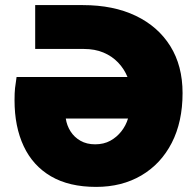

<svg xmlns="http://www.w3.org/2000/svg" viewBox="-20 -720 742 753"><path d="M357 13Q251 13 180 -28.5Q109 -70 73 -146.5Q37 -223 37 -327Q37 -356 39 -374.5Q41 -393 45 -418H480Q467 -450 443 -475Q419 -500 385.5 -514Q352 -528 309 -528H118V-700H305Q425 -700 512.5 -658Q600 -616 648 -539Q696 -462 696 -355Q696 -242 653.5 -159.5Q611 -77 534.5 -32Q458 13 357 13ZM353 -154Q387 -154 412.5 -168Q438 -182 456 -205Q474 -228 482 -255H238Q242 -228 256.5 -205Q271 -182 295.5 -168Q320 -154 353 -154Z"/></svg>

Font: MuseoModerno Thin Black
Style: Regular
Weight: 900
Version: Version 1.002